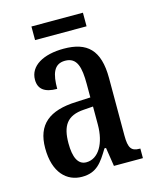

<svg xmlns="http://www.w3.org/2000/svg" viewBox="-105 -749 676 832"><g transform="rotate(-15 232.5 -333.0)"><path d="M116 -615H347V-676H116ZM160 10C226 10 251 -28 285 -84H292L305 0H435V-43H432C395 -43 383 -59 383 -115V-373C383 -500 330 -547 226 -547C134 -547 71 -511 71 -449C71 -407 98 -386 154 -386C154 -452 167 -495 218 -495C272 -495 283 -448 283 -373V-313L218 -310C97 -305 37 -257 37 -151C37 -41 92 10 160 10ZM194 -46C156 -46 140 -84 140 -145C140 -223 165 -264 242 -269L284 -272V-191C284 -107 249 -46 194 -46Z"/></g></svg>

Font: Noto Serif Armenian ExtraCondensed Medium
Style: Regular
Weight: 500
Width: 2
Designer: Monotype Design Team
Foundry: Monotype Imaging Inc.
Version: Version 2.008